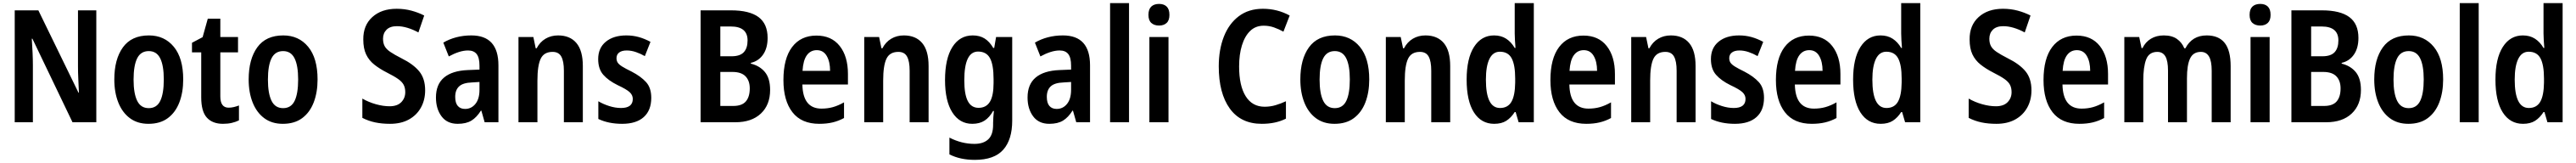

<svg xmlns="http://www.w3.org/2000/svg" viewBox="-20 -780 16449 1040"><path d="M595 0H443L187 -533H183Q186 -489 188 -444.5Q190 -400 190 -364V0H74V-714H225L481 -189H484Q482 -231 480 -275.5Q478 -320 478 -355V-714H595Z M1150 -273Q1150 -191 1125.5 -127Q1101 -63 1052 -26.5Q1003 10 928 10Q858 10 809.5 -26Q761 -62 735.5 -126Q710 -190 710 -273Q710 -402 765 -478Q820 -554 931 -554Q1030 -554 1090 -481.5Q1150 -409 1150 -273ZM833 -272Q833 -184 856 -137Q879 -90 930 -90Q981 -90 1003.5 -136.5Q1026 -183 1026 -273Q1026 -362 1003 -408Q980 -454 930 -454Q879 -454 856 -408Q833 -362 833 -272Z M1440 -93Q1457 -93 1473.5 -97Q1490 -101 1506 -107V-12Q1486 -2 1460.5 4Q1435 10 1404 10Q1337 10 1301 -29.5Q1265 -69 1265 -159V-446H1206V-507L1274 -543L1307 -661H1387V-544H1500V-446H1387V-165Q1387 -93 1440 -93Z M2008 -273Q2008 -191 1983.5 -127Q1959 -63 1910 -26.5Q1861 10 1786 10Q1716 10 1667.5 -26Q1619 -62 1593.5 -126Q1568 -190 1568 -273Q1568 -402 1623 -478Q1678 -554 1789 -554Q1888 -554 1948 -481.5Q2008 -409 2008 -273ZM1691 -272Q1691 -184 1714 -137Q1737 -90 1788 -90Q1839 -90 1861.5 -136.5Q1884 -183 1884 -273Q1884 -362 1861 -408Q1838 -454 1788 -454Q1737 -454 1714 -408Q1691 -362 1691 -272Z M2695 -204Q2695 -142 2668 -93.5Q2641 -45 2591 -17.5Q2541 10 2471 10Q2419 10 2376 1Q2333 -8 2294 -28V-151Q2334 -128 2380.5 -115Q2427 -102 2468 -102Q2517 -102 2542.5 -128Q2568 -154 2568 -192Q2568 -219 2558 -238.5Q2548 -258 2522.5 -276Q2497 -294 2451 -317Q2404 -341 2370 -368Q2336 -395 2318 -433Q2300 -471 2300 -528Q2299 -618 2357.5 -671Q2416 -724 2513 -724Q2563 -724 2607.5 -712Q2652 -700 2689 -681L2652 -573Q2617 -592 2582 -602.5Q2547 -613 2515 -613Q2471 -613 2448.5 -590.5Q2426 -568 2426 -533Q2426 -505 2436.5 -485.5Q2447 -466 2473 -448.5Q2499 -431 2544 -408Q2619 -371 2657 -325Q2695 -279 2695 -204Z M2990 -554Q3163 -554 3163 -363V0H3075L3054 -74H3051Q3024 -31 2990.5 -10.5Q2957 10 2903 10Q2835 10 2799.5 -38Q2764 -86 2764 -158Q2764 -242 2816 -285.5Q2868 -329 2968 -333L3042 -336V-361Q3042 -412 3024 -435Q3006 -458 2969 -458Q2941 -458 2910 -448Q2879 -438 2846 -420L2811 -508Q2848 -530 2893.5 -542Q2939 -554 2990 -554ZM2994 -254Q2937 -252 2912 -229Q2887 -206 2887 -162Q2887 -123 2903.5 -104Q2920 -85 2950 -85Q2990 -85 3016 -117Q3042 -149 3042 -207V-257Z M3544 -554Q3620 -554 3661 -505.5Q3702 -457 3702 -359V0H3581V-329Q3581 -389 3564.5 -419Q3548 -449 3509 -449Q3454 -449 3433 -405.5Q3412 -362 3412 -266V0H3291V-544H3386L3401 -472H3407Q3428 -512 3463.5 -533Q3499 -554 3544 -554Z M4139 -156Q4139 -76 4091 -33Q4043 10 3953 10Q3866 10 3801 -21V-134Q3831 -116 3870 -103.5Q3909 -91 3946 -91Q4021 -91 4021 -149Q4021 -173 4001.5 -191.5Q3982 -210 3924 -237Q3865 -266 3832.5 -303Q3800 -340 3800 -403Q3800 -474 3849 -514Q3898 -554 3980 -554Q4022 -554 4059.5 -543.5Q4097 -533 4134 -513L4098 -422Q4070 -438 4040.5 -448Q4011 -458 3982 -458Q3951 -458 3934 -445Q3917 -432 3917 -409Q3917 -392 3925 -380Q3933 -368 3954 -355Q3975 -342 4014 -323Q4072 -293 4105.5 -256.5Q4139 -220 4139 -156Z M4648 -714Q4766 -714 4824 -671Q4882 -628 4882 -538Q4882 -473 4853 -431.5Q4824 -390 4775 -379V-374Q4832 -360 4865 -320Q4898 -280 4898 -206Q4898 -111 4839 -55.5Q4780 0 4676 0H4454V-714ZM4652 -421Q4706 -421 4730 -447Q4754 -473 4754 -522Q4754 -611 4647 -611H4580V-421ZM4580 -321V-104H4663Q4718 -104 4743 -133Q4768 -162 4768 -216Q4768 -265 4741 -293Q4714 -321 4657 -321Z M5194 -553Q5290 -553 5342.5 -486.5Q5395 -420 5395 -308V-241H5104Q5107 -87 5226 -87Q5265 -87 5299 -96.5Q5333 -106 5370 -127V-27Q5335 -8 5297 1Q5259 10 5212 10Q5098 10 5040.5 -64Q4983 -138 4983 -269Q4983 -407 5038.5 -480Q5094 -553 5194 -553ZM5196 -460Q5156 -460 5132.5 -427.5Q5109 -395 5105 -328H5281Q5281 -386 5259.5 -423Q5238 -460 5196 -460Z M5752 -554Q5828 -554 5869 -505.5Q5910 -457 5910 -359V0H5789V-329Q5789 -389 5772.5 -419Q5756 -449 5717 -449Q5662 -449 5641 -405.5Q5620 -362 5620 -266V0H5499V-544H5594L5609 -472H5615Q5636 -512 5671.5 -533Q5707 -554 5752 -554Z M6192 -554Q6236 -554 6267.5 -534.5Q6299 -515 6323 -474H6329L6341 -544H6444V-10Q6444 111 6386.5 175.5Q6329 240 6205 240Q6112 240 6043 205V98Q6121 138 6203 138Q6260 138 6291 109Q6322 80 6322 17V4Q6322 -11 6323.5 -32.5Q6325 -54 6327 -72H6322Q6299 -31 6267.5 -10.5Q6236 10 6189 10Q6108 10 6061.5 -63Q6015 -136 6015 -269Q6015 -406 6062 -480Q6109 -554 6192 -554ZM6226 -451Q6138 -451 6138 -268Q6138 -178 6160.5 -135Q6183 -92 6229 -92Q6278 -92 6301.5 -130.5Q6325 -169 6325 -250V-275Q6325 -367 6302 -409Q6279 -451 6226 -451Z M6768 -554Q6941 -554 6941 -363V0H6853L6832 -74H6829Q6802 -31 6768.5 -10.5Q6735 10 6681 10Q6613 10 6577.5 -38Q6542 -86 6542 -158Q6542 -242 6594 -285.5Q6646 -329 6746 -333L6820 -336V-361Q6820 -412 6802 -435Q6784 -458 6747 -458Q6719 -458 6688 -448Q6657 -438 6624 -420L6589 -508Q6626 -530 6671.5 -542Q6717 -554 6768 -554ZM6772 -254Q6715 -252 6690 -229Q6665 -206 6665 -162Q6665 -123 6681.5 -104Q6698 -85 6728 -85Q6768 -85 6794 -117Q6820 -149 6820 -207V-257Z M7190 0H7069V-760H7190Z M7382 -755Q7413 -755 7430.5 -738Q7448 -721 7448 -685Q7448 -650 7430 -633.5Q7412 -617 7382 -617Q7351 -617 7332.5 -633.5Q7314 -650 7314 -685Q7314 -721 7332 -738Q7350 -755 7382 -755ZM7442 -544V0H7320V-544Z M8050 -616Q7998 -616 7963.5 -582.5Q7929 -549 7911 -490.5Q7893 -432 7893 -356Q7893 -233 7935 -166Q7977 -99 8056 -99Q8092 -99 8126 -109Q8160 -119 8192 -134V-23Q8127 10 8038 10Q7904 10 7833.5 -87.5Q7763 -185 7763 -357Q7763 -463 7795.5 -546Q7828 -629 7891 -676.5Q7954 -724 8045 -724Q8137 -724 8216 -681L8176 -578Q8147 -594 8116 -605Q8085 -616 8050 -616Z M8724 -273Q8724 -191 8699.5 -127Q8675 -63 8626 -26.5Q8577 10 8502 10Q8432 10 8383.5 -26Q8335 -62 8309.5 -126Q8284 -190 8284 -273Q8284 -402 8339 -478Q8394 -554 8505 -554Q8604 -554 8664 -481.5Q8724 -409 8724 -273ZM8407 -272Q8407 -184 8430 -137Q8453 -90 8504 -90Q8555 -90 8577.5 -136.5Q8600 -183 8600 -273Q8600 -362 8577 -408Q8554 -454 8504 -454Q8453 -454 8430 -408Q8407 -362 8407 -272Z M9083 -554Q9159 -554 9200 -505.5Q9241 -457 9241 -359V0H9120V-329Q9120 -389 9103.5 -419Q9087 -449 9048 -449Q8993 -449 8972 -405.5Q8951 -362 8951 -266V0H8830V-544H8925L8940 -472H8946Q8967 -512 9002.5 -533Q9038 -554 9083 -554Z M9522 10Q9439 10 9392.5 -63Q9346 -136 9346 -272Q9346 -407 9393 -480.5Q9440 -554 9521 -554Q9566 -554 9598.5 -533Q9631 -512 9653 -474H9658Q9656 -499 9654.5 -523.5Q9653 -548 9653 -566V-760H9775V0H9678L9659 -65H9653Q9630 -29 9599.5 -9.5Q9569 10 9522 10ZM9559 -91Q9609 -91 9632 -130.5Q9655 -170 9656 -253V-279Q9656 -366 9633.5 -408Q9611 -450 9558 -450Q9514 -450 9491.5 -404Q9469 -358 9469 -272Q9469 -91 9559 -91Z M10092 -553Q10188 -553 10240.5 -486.5Q10293 -420 10293 -308V-241H10002Q10005 -87 10124 -87Q10163 -87 10197 -96.5Q10231 -106 10268 -127V-27Q10233 -8 10195 1Q10157 10 10110 10Q9996 10 9938.5 -64Q9881 -138 9881 -269Q9881 -407 9936.5 -480Q9992 -553 10092 -553ZM10094 -460Q10054 -460 10030.5 -427.5Q10007 -395 10003 -328H10179Q10179 -386 10157.5 -423Q10136 -460 10094 -460Z M10650 -554Q10726 -554 10767 -505.5Q10808 -457 10808 -359V0H10687V-329Q10687 -389 10670.5 -419Q10654 -449 10615 -449Q10560 -449 10539 -405.5Q10518 -362 10518 -266V0H10397V-544H10492L10507 -472H10513Q10534 -512 10569.5 -533Q10605 -554 10650 -554Z M11245 -156Q11245 -76 11197 -33Q11149 10 11059 10Q10972 10 10907 -21V-134Q10937 -116 10976 -103.5Q11015 -91 11052 -91Q11127 -91 11127 -149Q11127 -173 11107.5 -191.5Q11088 -210 11030 -237Q10971 -266 10938.5 -303Q10906 -340 10906 -403Q10906 -474 10955 -514Q11004 -554 11086 -554Q11128 -554 11165.5 -543.5Q11203 -533 11240 -513L11204 -422Q11176 -438 11146.5 -448Q11117 -458 11088 -458Q11057 -458 11040 -445Q11023 -432 11023 -409Q11023 -392 11031 -380Q11039 -368 11060 -355Q11081 -342 11120 -323Q11178 -293 11211.5 -256.5Q11245 -220 11245 -156Z M11532 -553Q11628 -553 11680.5 -486.5Q11733 -420 11733 -308V-241H11442Q11445 -87 11564 -87Q11603 -87 11637 -96.5Q11671 -106 11708 -127V-27Q11673 -8 11635 1Q11597 10 11550 10Q11436 10 11378.5 -64Q11321 -138 11321 -269Q11321 -407 11376.5 -480Q11432 -553 11532 -553ZM11534 -460Q11494 -460 11470.5 -427.5Q11447 -395 11443 -328H11619Q11619 -386 11597.5 -423Q11576 -460 11534 -460Z M11990 10Q11907 10 11860.5 -63Q11814 -136 11814 -272Q11814 -407 11861 -480.5Q11908 -554 11989 -554Q12034 -554 12066.5 -533Q12099 -512 12121 -474H12126Q12124 -499 12122.5 -523.5Q12121 -548 12121 -566V-760H12243V0H12146L12127 -65H12121Q12098 -29 12067.5 -9.5Q12037 10 11990 10ZM12027 -91Q12077 -91 12100 -130.5Q12123 -170 12124 -253V-279Q12124 -366 12101.5 -408Q12079 -450 12026 -450Q11982 -450 11959.5 -404Q11937 -358 11937 -272Q11937 -91 12027 -91Z M12953 -204Q12953 -142 12926 -93.5Q12899 -45 12849 -17.5Q12799 10 12729 10Q12677 10 12634 1Q12591 -8 12552 -28V-151Q12592 -128 12638.5 -115Q12685 -102 12726 -102Q12775 -102 12800.5 -128Q12826 -154 12826 -192Q12826 -219 12816 -238.5Q12806 -258 12780.5 -276Q12755 -294 12709 -317Q12662 -341 12628 -368Q12594 -395 12576 -433Q12558 -471 12558 -528Q12557 -618 12615.5 -671Q12674 -724 12771 -724Q12821 -724 12865.5 -712Q12910 -700 12947 -681L12910 -573Q12875 -592 12840 -602.5Q12805 -613 12773 -613Q12729 -613 12706.5 -590.5Q12684 -568 12684 -533Q12684 -505 12694.5 -485.5Q12705 -466 12731 -448.5Q12757 -431 12802 -408Q12877 -371 12915 -325Q12953 -279 12953 -204Z M13241 -553Q13337 -553 13389.5 -486.5Q13442 -420 13442 -308V-241H13151Q13154 -87 13273 -87Q13312 -87 13346 -96.5Q13380 -106 13417 -127V-27Q13382 -8 13344 1Q13306 10 13259 10Q13145 10 13087.5 -64Q13030 -138 13030 -269Q13030 -407 13085.5 -480Q13141 -553 13241 -553ZM13243 -460Q13203 -460 13179.5 -427.5Q13156 -395 13152 -328H13328Q13328 -386 13306.5 -423Q13285 -460 13243 -460Z M14072 -554Q14149 -554 14187 -506Q14225 -458 14225 -358V0H14104V-328Q14104 -391 14086.5 -420Q14069 -449 14035 -449Q13986 -449 13966 -407Q13946 -365 13946 -281V0H13825V-329Q13825 -392 13808 -420.5Q13791 -449 13757 -449Q13704 -449 13685.5 -401Q13667 -353 13667 -265V0H13546V-544H13641L13656 -473H13662Q13681 -512 13716 -533Q13751 -554 13798 -554Q13850 -554 13882 -531.5Q13914 -509 13929 -472H13936Q13979 -554 14072 -554Z M14414 -755Q14445 -755 14462.5 -738Q14480 -721 14480 -685Q14480 -650 14462 -633.5Q14444 -617 14414 -617Q14383 -617 14364.5 -633.5Q14346 -650 14346 -685Q14346 -721 14364 -738Q14382 -755 14414 -755ZM14474 -544V0H14352V-544Z M14807 -714Q14925 -714 14983 -671Q15041 -628 15041 -538Q15041 -473 15012 -431.5Q14983 -390 14934 -379V-374Q14991 -360 15024 -320Q15057 -280 15057 -206Q15057 -111 14998 -55.5Q14939 0 14835 0H14613V-714ZM14811 -421Q14865 -421 14889 -447Q14913 -473 14913 -522Q14913 -611 14806 -611H14739V-421ZM14739 -321V-104H14822Q14877 -104 14902 -133Q14927 -162 14927 -216Q14927 -265 14900 -293Q14873 -321 14816 -321Z M15582 -273Q15582 -191 15557.5 -127Q15533 -63 15484 -26.5Q15435 10 15360 10Q15290 10 15241.5 -26Q15193 -62 15167.5 -126Q15142 -190 15142 -273Q15142 -402 15197 -478Q15252 -554 15363 -554Q15462 -554 15522 -481.5Q15582 -409 15582 -273ZM15265 -272Q15265 -184 15288 -137Q15311 -90 15362 -90Q15413 -90 15435.5 -136.5Q15458 -183 15458 -273Q15458 -362 15435 -408Q15412 -454 15362 -454Q15311 -454 15288 -408Q15265 -362 15265 -272Z M15809 0H15688V-760H15809Z M16092 10Q16009 10 15962.5 -63Q15916 -136 15916 -272Q15916 -407 15963 -480.5Q16010 -554 16091 -554Q16136 -554 16168.5 -533Q16201 -512 16223 -474H16228Q16226 -499 16224.5 -523.5Q16223 -548 16223 -566V-760H16345V0H16248L16229 -65H16223Q16200 -29 16169.5 -9.5Q16139 10 16092 10ZM16129 -91Q16179 -91 16202 -130.5Q16225 -170 16226 -253V-279Q16226 -366 16203.5 -408Q16181 -450 16128 -450Q16084 -450 16061.5 -404Q16039 -358 16039 -272Q16039 -91 16129 -91Z"/></svg>

Font: Noto Sans Bengali Condensed SemiBold
Style: Regular
Weight: 600
Width: 3
Designer: Joana Ranito - Universal Thirst; Jelle Bosma - Monotype Design Team
Foundry: Universal Thirst ehf.
Version: Version 3.000; ttfautohint (v1.8.4.7-5d5b)